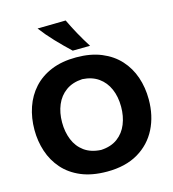

<svg xmlns="http://www.w3.org/2000/svg" viewBox="-152 -1211 1216 1350"><g transform="rotate(-15 456.5 -536.0)"><path d="M460.4 15.1Q351.1 15.1 271.7 -18.3Q192.4 -51.8 141.4 -109.9Q90.3 -168 65.7 -242.7Q41 -317.4 41 -399.9Q41 -487.3 66.9 -563.2Q92.8 -639.2 144.5 -696.3Q196.3 -753.4 274.2 -785.4Q352.1 -817.4 455.6 -817.4Q560.5 -817.4 638.9 -784.9Q717.3 -752.4 769.3 -695.3Q821.3 -638.2 847.2 -562.5Q873 -486.8 873 -400.4Q873 -281.2 825.7 -187.3Q778.3 -93.3 686.3 -39.1Q594.2 15.1 460.4 15.1ZM458 -143.1Q531.2 -147 578.6 -182.4Q626 -217.8 648.9 -274.7Q671.9 -331.5 671.9 -400.4Q671.9 -473.6 647.2 -530.3Q622.6 -586.9 575 -620.6Q527.3 -654.3 458 -658.2Q386.2 -654.3 338.1 -619.6Q290 -585 266.1 -528.1Q242.2 -471.2 242.2 -400.4Q242.2 -331.1 265.4 -273.9Q288.6 -216.8 336.4 -181.9Q384.3 -147 458 -143.1ZM445.3 -869.1Q390.1 -920.9 339.4 -974.4Q288.6 -1027.8 246.6 -1083.5L452.1 -1086.9Q478 -1032.2 507.8 -978.3Q537.6 -924.3 571.8 -870.6Z"/></g></svg>

Font: Pinar-DS1-FD Bold
Style: Regular
Weight: 700
Designer: Amin Abedi
Version: Version 2.000